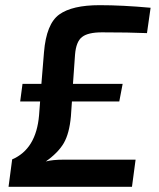

<svg xmlns="http://www.w3.org/2000/svg" viewBox="-20 -722 615 742"><path d="M562 -692 548 -594Q478 -597 374 -597Q320 -597 297 -579Q274 -561 270 -511L262 -398H454L441 -330H258L254 -272Q248 -206 226.5 -169Q205 -132 157 -98Q183 -105 227 -105H504L490 0H13L27 -106Q120 -146 131 -277L135 -330H58L67 -398H140L150 -520Q159 -630 209 -666Q259 -702 365 -702Q453 -702 562 -692Z"/></svg>

Font: Exo 2.0 Semi Bold
Style: Italic
Weight: 600
Italic angle: -8°
Designer: Natanael Gama
Version: Version 1.001;PS 001.001;hotconv 1.0.70;makeotf.lib2.5.58329